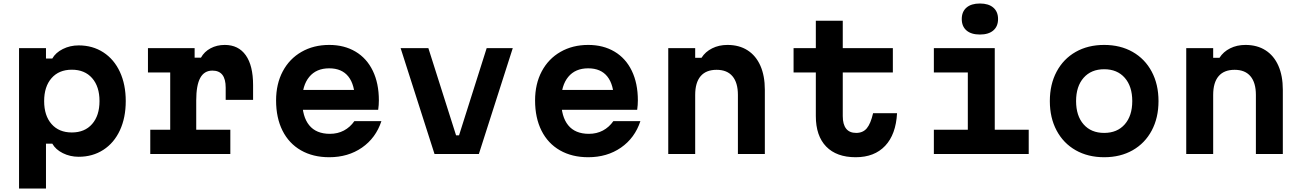

<svg xmlns="http://www.w3.org/2000/svg" viewBox="-20 -892 7540 1112"><path d="M90.3 -613.1H246.3V-553.1H282.9Q302.1 -587.1 343.9 -608.1Q385.7 -629.1 435.7 -629.1Q516.5 -629.1 578.6 -588.8Q640.7 -548.5 674.5 -475.5Q708.3 -402.5 708.3 -306.5Q708.3 -210.4 674.5 -137.4Q640.7 -64.3 578.6 -24.2Q516.5 16 435.7 16Q385.9 16 343.9 -5Q301.9 -26 282.9 -60H246.3V200H90.3ZM556.3 -306.7Q556.3 -390.8 513.5 -439.6Q470.8 -488.3 396 -488.3Q321.2 -488.3 278.5 -439.4Q235.7 -390.5 235.7 -306.5Q235.7 -222.4 278.5 -173.6Q321.2 -124.8 396 -124.8Q470.8 -124.8 513.5 -173.7Q556.3 -222.6 556.3 -306.7Z M1107.2 -613.1V-557.9H1143.8Q1162.8 -592.5 1199.4 -612.2Q1236 -631.8 1281.7 -631.8Q1361 -631.8 1403.4 -572Q1445.8 -512.3 1445.8 -399V-313.7H1287.1V-384.3Q1287.1 -434 1268 -458.5Q1248.9 -483.1 1210.2 -483.1Q1162.7 -483.1 1139.6 -440.5Q1116.5 -397.9 1116.5 -310.8V-140.8H1314V0H850.3V-140.8H965.8V-472.3H836.9V-613.1Z M2083.7 -371.2 2035.5 -310.3Q2035.5 -400.7 1997.8 -448.5Q1960.1 -496.3 1886.7 -496.3Q1811.9 -496.3 1771.1 -446.7Q1730.3 -397.1 1730.3 -310.3Q1730.3 -216.4 1770.8 -166.6Q1811.2 -116.9 1890.7 -116.9Q1935.8 -116.9 1971.8 -136Q2007.7 -155.1 2032.5 -190.6H2189Q2156.8 -92.7 2076.4 -37Q1996 18.6 1886.7 18.6Q1792.8 18.6 1723.2 -21.2Q1653.6 -61 1616.3 -135.1Q1579 -209.3 1579 -310.3Q1579 -405.9 1617.6 -478.7Q1656.2 -551.5 1726.2 -591.6Q1796.1 -631.8 1886.7 -631.8Q1973.9 -631.8 2039 -593.1Q2104.1 -554.5 2139.2 -481.9Q2174.3 -409.2 2174.3 -310.9Q2174.3 -283.5 2170.3 -256.1H1704.7V-371.2Z M2461 -613.1 2621.4 -108.2H2638.6L2798.6 -613.1H2949.7L2753.4 0H2496.6L2300.3 -613.1Z M3583.7 -371.2 3535.5 -310.3Q3535.5 -400.7 3497.8 -448.5Q3460.1 -496.3 3386.7 -496.3Q3311.9 -496.3 3271.1 -446.7Q3230.3 -397.1 3230.3 -310.3Q3230.3 -216.4 3270.8 -166.6Q3311.2 -116.9 3390.7 -116.9Q3435.8 -116.9 3471.8 -136Q3507.7 -155.1 3532.5 -190.6H3689Q3656.8 -92.7 3576.4 -37Q3496 18.6 3386.7 18.6Q3292.8 18.6 3223.2 -21.2Q3153.6 -61 3116.3 -135.1Q3079 -209.3 3079 -310.3Q3079 -405.9 3117.6 -478.7Q3156.2 -551.5 3226.2 -591.6Q3296.1 -631.8 3386.7 -631.8Q3473.9 -631.8 3539 -593.1Q3604.1 -554.5 3639.2 -481.9Q3674.3 -409.2 3674.3 -310.9Q3674.3 -283.5 3670.3 -256.1H3204.7V-371.2Z M3850.3 -613.1H4006.3V-557.3H4042.9Q4065.2 -592.5 4104.6 -612.1Q4143.9 -631.8 4193.2 -631.8Q4260.9 -631.8 4309.4 -600.8Q4358 -569.8 4383.9 -511.4Q4409.7 -452.9 4409.7 -372.1V0H4253.7V-342.1Q4253.7 -413.2 4222.3 -450.4Q4190.9 -487.7 4130.3 -487.7Q4069.2 -487.7 4037.7 -450.7Q4006.3 -413.8 4006.3 -342.1V0H3850.3Z M4861 -613.1H5151.1V-472.3H4861V-219.7Q4861 -171.8 4880.4 -147Q4899.9 -122.2 4938.7 -122.2Q4977.8 -122.2 5000.2 -148.9Q5022.6 -175.6 5036.6 -236.3H5175.4Q5168.8 -113.3 5106.5 -47.4Q5044.2 18.6 4936 18.6Q4825 18.6 4765 -43.2Q4705 -105 4705 -219.7V-472.3H4576.1V-613.1H4705V-771.8H4861Z M5741.3 -613.1V-140.8H5938V0H5388.6V-140.8H5585.3V-472.3H5388.6V-613.1ZM5550.2 -781.8Q5550.2 -824.4 5577.6 -848Q5605.1 -871.7 5655.3 -871.7Q5705.5 -871.7 5732.9 -848Q5760.4 -824.4 5760.4 -781.8Q5760.4 -739.2 5732.9 -715.6Q5705.5 -692 5655.3 -692Q5605.1 -692 5577.6 -715.6Q5550.2 -739.2 5550.2 -781.8Z M6060.3 -306.6Q6060.3 -403.4 6099.6 -477.1Q6138.9 -550.8 6209.9 -591.3Q6280.9 -631.8 6374.9 -631.8Q6468.9 -631.8 6540 -591.3Q6611.1 -550.8 6650.4 -477.1Q6689.7 -403.4 6689.7 -306.6Q6689.7 -209.7 6650.4 -136Q6611.1 -62.3 6540.1 -21.9Q6469.1 18.6 6375.1 18.6Q6281.1 18.6 6210 -21.9Q6138.9 -62.3 6099.6 -136Q6060.3 -209.7 6060.3 -306.6ZM6537.7 -306.6Q6537.7 -391.8 6494.2 -441.4Q6450.7 -491 6375.1 -491Q6299.5 -491 6255.9 -441.4Q6212.3 -391.8 6212.3 -306.6Q6212.3 -221.3 6255.8 -171.8Q6299.3 -122.2 6374.9 -122.2Q6450.5 -122.2 6494.1 -171.8Q6537.7 -221.3 6537.7 -306.6Z M6850.3 -613.1H7006.3V-557.3H7042.9Q7065.2 -592.5 7104.6 -612.1Q7143.9 -631.8 7193.2 -631.8Q7260.9 -631.8 7309.4 -600.8Q7358 -569.8 7383.9 -511.4Q7409.7 -452.9 7409.7 -372.1V0H7253.7V-342.1Q7253.7 -413.2 7222.3 -450.4Q7190.9 -487.7 7130.3 -487.7Q7069.2 -487.7 7037.7 -450.7Q7006.3 -413.8 7006.3 -342.1V0H6850.3Z"/></svg>

Font: Martian Mono sWd Rg
Style: Regular
Weight: 400
Width: 6
Monospace: yes
Designer: Roman Shamin
Foundry: Evil Martians
Version: Version 1.000